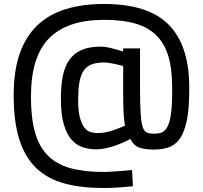

<svg xmlns="http://www.w3.org/2000/svg" viewBox="-20 -744 1025 968"><path d="M934 -288Q934 -193 921.5 -134.5Q909 -76 886 -44Q863 -12 830 -1Q797 10 756 10Q712 10 683.5 0.5Q655 -9 637 -43Q623 -36 603.5 -27Q584 -18 561 -10Q538 -2 513.5 3.5Q489 9 466 9Q431 9 399 -1Q367 -11 342 -38.5Q317 -66 302 -116Q287 -166 287 -246Q287 -309 296 -357.5Q305 -406 328 -440Q351 -474 390 -491.5Q429 -509 489 -509Q505 -509 524.5 -505Q544 -501 561 -496Q581 -491 601 -484V-500H686V-300Q686 -219 689 -172.5Q692 -126 699.5 -103.5Q707 -81 721 -75.5Q735 -70 756 -70Q778 -70 795 -76Q812 -82 824 -104.5Q836 -127 842 -170Q848 -213 848 -288V-306Q848 -396 829 -460Q810 -524 769 -565Q728 -606 663 -625Q598 -644 505 -644Q320 -644 228 -551.5Q136 -459 136 -257Q136 -149 156.5 -76.5Q177 -4 221.5 40.5Q266 85 335.5 104Q405 123 503 123Q518 123 542 121.5Q566 120 589 118Q616 116 646 113L650 195Q621 198 594 200Q571 202 546 203Q521 204 503 204Q392 204 307 181.5Q222 159 164.5 105Q107 51 78 -39Q49 -129 49 -264Q49 -387 79.5 -474Q110 -561 168.5 -616.5Q227 -672 311.5 -698Q396 -724 503 -724Q728 -724 831 -619Q934 -514 934 -305ZM472 -73Q509 -73 547 -86Q585 -99 610 -110Q605 -139 603 -177.5Q601 -216 601 -270V-411Q584 -416 567 -420Q553 -423 535.5 -426Q518 -429 504 -429Q464 -429 438.5 -418Q413 -407 399 -383.5Q385 -360 379.5 -324Q374 -288 374 -239Q374 -185 382.5 -152.5Q391 -120 404.5 -102Q418 -84 435.5 -78.5Q453 -73 472 -73Z"/></svg>

Font: Panefresco 500wt
Style: Regular
Weight: 700
Foundry: Campivisivi & Chank Co
Version: Version 1.001